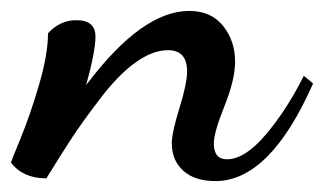

<svg xmlns="http://www.w3.org/2000/svg" viewBox="-58 -312 594 352"><path d="M-38 -14Q-38 -15 -20 -59Q-2 -103 14 -158Q30 -213 30 -251Q52 -275 82 -275Q117 -275 117 -245Q117 -218 100 -156Q202 -292 289 -292Q329 -292 351 -264.5Q373 -237 373 -199Q373 -166 353.5 -117.5Q334 -69 334 -49Q334 -20 358 -20Q391 -20 429.5 -65.5Q468 -111 499 -173L516 -159Q437 20 337 20Q299 20 278 1Q257 -18 257 -49Q257 -69 271 -114Q285 -159 285 -181Q285 -220 250 -220Q222 -220 190.5 -197.5Q159 -175 125.5 -131Q92 -87 74 -59.5Q56 -32 27 15Q-16 15 -38 -14Z"/></svg>

Font: Dancing Script
Style: Bold
Weight: 700
Designer: Pablo Impallari
Foundry: Pablo Impallari. www.impallari.com Igino Marini. www.ikern.com
Version: Version 1.002